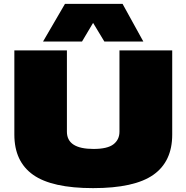

<svg xmlns="http://www.w3.org/2000/svg" viewBox="-20 -960 961 990"><path d="M54 -266V-700H325V-281Q325 -192 462 -192Q534 -192 565 -216Q596 -240 596 -281V-700H868V-266Q868 -127 770.5 -58.5Q673 10 460 10Q248 10 151 -58.5Q54 -127 54 -266ZM202 -746 315 -940H612L719 -746H518L460 -842L403 -746Z"/></svg>

Font: Georama Expanded Black
Style: Regular
Weight: 900
Width: 7
Designer: Jean-Baptiste Levee
Foundry: Production Type
Version: Version 1.000